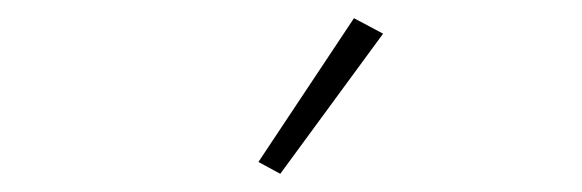

<svg xmlns="http://www.w3.org/2000/svg" viewBox="-20 -785 640 211"><path d="M288 -594 264 -607 369 -765 401 -748Z"/></svg>

Font: IBM Plex Mono ExtLt
Style: Regular
Weight: 200
Monospace: yes
Designer: Mike Abbink, Paul van der Laan, Pieter van Rosmalen
Foundry: Bold Monday
Version: Version 2.3